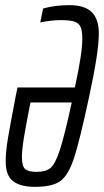

<svg xmlns="http://www.w3.org/2000/svg" viewBox="-20 -716 403 744"><path d="M2 -91Q2 -127 10.5 -178.5Q19 -230 41 -344L48 -377H270Q299 -509 299 -566Q299 -597 292 -612Q285 -627 267.5 -632.5Q250 -638 215 -638Q179 -638 136 -629L147 -683Q192 -696 250 -696Q308 -696 335.5 -669Q363 -642 363 -586Q363 -515 326 -344Q289 -171 267 -104Q245 -37 214 -14.5Q183 8 115 8Q59 8 30.5 -14Q2 -36 2 -91ZM258 -319H98Q81 -233 73 -184.5Q65 -136 65 -107Q65 -71 78 -60.5Q91 -50 121 -50Q157 -50 175.5 -65Q194 -80 212 -135Q230 -190 258 -319Z"/></svg>

Font: Saira Ultra Condensed
Style: Italic
Weight: 400
Width: 1
Italic angle: -12°
Designer: Hector Gatti with collaboration of the Omnibus-Type team
Foundry: Omnibus-Type
Version: Version 1.001; ttfautohint (v1.8)